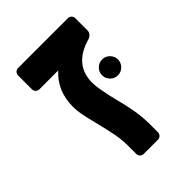

<svg xmlns="http://www.w3.org/2000/svg" viewBox="-177 -669 752 752"><g transform="rotate(-45 198.5 -293.0)"><path d="M150 -21V-63Q150 -99 143.5 -133Q137 -167 124 -219Q114 -258 109.5 -281.5Q105 -305 105 -326Q105 -414 165 -468H61Q52 -468 46 -474Q40 -480 40 -489V-565Q40 -574 46 -580Q52 -586 61 -586H336Q345 -586 351 -580Q357 -574 357 -565V-498Q357 -489 351 -481.5Q345 -474 336 -471Q225 -440 225 -340Q225 -322 229.5 -297.5Q234 -273 237.5 -257Q241 -241 243 -234Q256 -185 263 -145Q270 -105 270 -63V-21Q270 -12 264 -6Q258 0 249 0H171Q162 0 156 -6Q150 -12 150 -21ZM273 -333Q273 -351 286 -364Q299 -377 317 -377Q335 -377 348 -364Q361 -351 361 -333Q361 -315 348 -302Q335 -289 317 -289Q299 -289 286 -302Q273 -315 273 -333Z"/></g></svg>

Font: Miriam Libre
Style: Bold
Weight: 700
Designer: Michal Sahar
Foundry: Hagilda
Version: Version 1.001